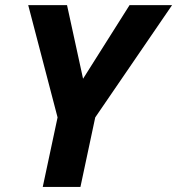

<svg xmlns="http://www.w3.org/2000/svg" viewBox="-20 -734 696 754"><path d="M306.2 -424.8 243.2 -713.9H90.8L206.1 -272.9L147.9 0H295.9L354 -272.9L655.8 -713.9H488.8Z"/></svg>

Font: OpenSans
Style: Bold Italic
Weight: 700
Italic angle: -12°
Foundry: Ascender Corporation
Version: Version 1.10; ttfautohint (v1.2) -l 8 -r 50 -G 200 -x 14 -D 